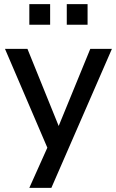

<svg xmlns="http://www.w3.org/2000/svg" viewBox="-20 -723 560 923"><path d="M121 180 217 -34V9L4 -488H112L276 -83H248L414 -488H518L227 180ZM301 -604V-703H401V-604ZM121 -604V-703H221V-604Z"/></svg>

Font: Nunito Sans 12pt SemiBold
Style: Regular
Weight: 600
Designer: Vernon Adams
Foundry: Vernon Adams
Version: Version 3.101;gftools[0.9.27]